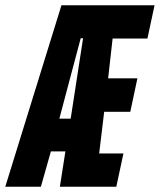

<svg xmlns="http://www.w3.org/2000/svg" viewBox="-63 -708 606 728"><path d="M-43 0 170 -688H523L496 -562H364L347 -411H458L431 -284H332L313 -126H405L378 0H164L185 -134H130L92 0ZM162 -258H205L252 -563H243Z"/></svg>

Font: Saira UltraCondensed Black
Style: Italic
Weight: 900
Width: 1
Italic angle: -12°
Designer: Hector Gatti with collaboration of the Omnibus-Type team
Foundry: Omnibus-Type
Version: Version 1.101